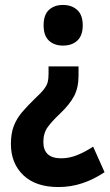

<svg xmlns="http://www.w3.org/2000/svg" viewBox="-20 -563 442 775"><path d="M297 -258Q297 -209 279 -175Q261 -141 222 -104Q191 -75 173 -50.5Q155 -26 155 10Q155 76 227 76Q259 76 290.5 63.5Q322 51 356 29L402 132Q359 161 312.5 176.5Q266 192 216 192Q124 192 74 144Q24 96 24 18Q24 -24 35.5 -54Q47 -84 68.5 -109.5Q90 -135 122 -166Q146 -188 157.5 -203Q169 -218 172.5 -231.5Q176 -245 176 -265V-295H297ZM314 -461Q314 -420 292.5 -399.5Q271 -379 234 -379Q199 -379 177.5 -399Q156 -419 156 -461Q156 -503 177.5 -523Q199 -543 234 -543Q270 -543 292 -522.5Q314 -502 314 -461Z"/></svg>

Font: Noto Sans Tamil Condensed
Style: Bold
Weight: 700
Width: 3
Designer: Jelle Bosma - Monotype Design Team
Foundry: Monotype Imaging Inc.
Version: Version 2.004; ttfautohint (v1.8.4.7-5d5b)